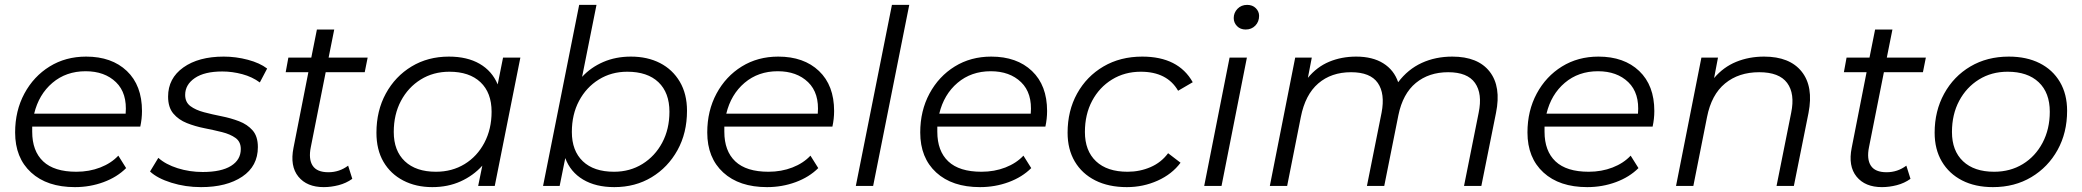

<svg xmlns="http://www.w3.org/2000/svg" viewBox="-20 -762 8535 787"><path d="M287 5Q173 5 107.5 -55Q42 -115 42 -219Q42 -308 80 -378.5Q118 -449 183.5 -489.5Q249 -530 333 -530Q438 -530 500 -471Q562 -412 562 -307Q562 -275 555 -243H112Q112 -233 112 -222Q112 -143 157 -100.5Q202 -58 293 -58Q346 -58 391 -75.5Q436 -93 465 -124L497 -73Q460 -36 404.5 -15.5Q349 5 287 5ZM120 -296H495Q502 -380 455.5 -425Q409 -470 331 -470Q251 -470 195 -422.5Q139 -375 120 -296Z M804 5Q740 5 682.5 -13Q625 -31 595 -59L629 -115Q659 -88 708 -72.5Q757 -57 811 -57Q887 -57 927 -82Q967 -107 967 -151Q967 -181 945.5 -196.5Q924 -212 890 -220.5Q856 -229 818 -236.5Q780 -244 746 -257.5Q712 -271 690.5 -296.5Q669 -322 669 -366Q669 -441 731.5 -485.5Q794 -530 897 -530Q947 -530 996 -517Q1045 -504 1075 -481L1045 -424Q1014 -447 973 -458Q932 -469 891 -469Q818 -469 778.5 -442Q739 -415 739 -373Q739 -343 760.5 -327Q782 -311 816 -302Q850 -293 888 -285.5Q926 -278 960 -265Q994 -252 1015.5 -227.5Q1037 -203 1037 -159Q1037 -81 973 -38Q909 5 804 5Z M1307 5Q1238 5 1203 -38Q1168 -81 1183 -156L1244 -466H1151L1162 -526H1256L1279 -641H1350L1327 -526H1487L1475 -466H1315L1254 -159Q1244 -110 1261.5 -83Q1279 -56 1326 -56Q1371 -56 1407 -83L1424 -29Q1399 -11 1368 -3Q1337 5 1307 5Z M1752 5Q1685 5 1633 -22Q1581 -49 1552 -98.5Q1523 -148 1523 -218Q1523 -308 1561.5 -378.5Q1600 -449 1667 -489.5Q1734 -530 1820 -530Q1895 -530 1946 -500.5Q1997 -471 2020 -416L2042 -526H2113L2008 0H1940L1957 -83Q1920 -42 1868 -18.5Q1816 5 1752 5ZM1767 -58Q1833 -58 1884.5 -89.5Q1936 -121 1965.5 -177Q1995 -233 1995 -304Q1995 -382 1949.5 -425Q1904 -468 1822 -468Q1756 -468 1704.5 -436Q1653 -404 1623.5 -348.5Q1594 -293 1594 -221Q1594 -144 1639.5 -101Q1685 -58 1767 -58Z M2206 0 2354 -742H2425L2366 -447Q2402 -486 2453 -508Q2504 -530 2566 -530Q2634 -530 2685.5 -503.5Q2737 -477 2766.5 -427Q2796 -377 2796 -308Q2796 -217 2757 -146.5Q2718 -76 2651 -35.5Q2584 5 2498 5Q2422 5 2370 -26Q2318 -57 2297 -114L2274 0ZM2497 -58Q2562 -58 2613.5 -90Q2665 -122 2694.5 -177.5Q2724 -233 2724 -304Q2724 -382 2679 -425Q2634 -468 2551 -468Q2486 -468 2434.5 -436Q2383 -404 2353.5 -348.5Q2324 -293 2324 -221Q2324 -144 2369 -101Q2414 -58 2497 -58Z M3124 5Q3010 5 2944.5 -55Q2879 -115 2879 -219Q2879 -308 2917 -378.5Q2955 -449 3020.5 -489.5Q3086 -530 3170 -530Q3275 -530 3337 -471Q3399 -412 3399 -307Q3399 -275 3392 -243H2949Q2949 -233 2949 -222Q2949 -143 2994 -100.5Q3039 -58 3130 -58Q3183 -58 3228 -75.5Q3273 -93 3302 -124L3334 -73Q3297 -36 3241.5 -15.5Q3186 5 3124 5ZM2957 -296H3332Q3339 -380 3292.5 -425Q3246 -470 3168 -470Q3088 -470 3032 -422.5Q2976 -375 2957 -296Z M3488 0 3636 -742H3707L3559 0Z M3997 5Q3883 5 3817.5 -55Q3752 -115 3752 -219Q3752 -308 3790 -378.5Q3828 -449 3893.5 -489.5Q3959 -530 4043 -530Q4148 -530 4210 -471Q4272 -412 4272 -307Q4272 -275 4265 -243H3822Q3822 -233 3822 -222Q3822 -143 3867 -100.5Q3912 -58 4003 -58Q4056 -58 4101 -75.5Q4146 -93 4175 -124L4207 -73Q4170 -36 4114.5 -15.5Q4059 5 3997 5ZM3830 -296H4205Q4212 -380 4165.5 -425Q4119 -470 4041 -470Q3961 -470 3905 -422.5Q3849 -375 3830 -296Z M4599 5Q4524 5 4469.5 -22.5Q4415 -50 4385.5 -100Q4356 -150 4356 -218Q4356 -308 4395 -378.5Q4434 -449 4503 -489.5Q4572 -530 4662 -530Q4810 -530 4869 -425L4809 -390Q4764 -468 4656 -468Q4590 -468 4538 -436Q4486 -404 4456.5 -348.5Q4427 -293 4427 -221Q4427 -144 4472.5 -101Q4518 -58 4602 -58Q4652 -58 4696 -77Q4740 -96 4768 -134L4819 -95Q4784 -48 4725 -21.5Q4666 5 4599 5Z M4916 0 5020 -526H5091L4987 0ZM5086 -641Q5064 -641 5050.5 -655Q5037 -669 5037 -688Q5037 -710 5052.5 -726Q5068 -742 5092 -742Q5114 -742 5127.5 -728.5Q5141 -715 5141 -697Q5141 -673 5125.5 -657Q5110 -641 5086 -641Z M5933 -530Q6038 -530 6086 -468.5Q6134 -407 6112 -299L6052 0H5981L6041 -300Q6057 -378 6026 -422Q5995 -466 5916 -466Q5837 -466 5783.5 -422Q5730 -378 5712 -290L5654 0H5583L5643 -300Q5658 -378 5627.5 -422Q5597 -466 5518 -466Q5437 -466 5383.5 -420Q5330 -374 5312 -282L5256 0H5185L5289 -526H5357L5341 -443Q5378 -488 5428.5 -509Q5479 -530 5539 -530Q5606 -530 5650 -502.5Q5694 -475 5711 -425Q5751 -478 5807.5 -504Q5864 -530 5933 -530Z M6486 5Q6372 5 6306.5 -55Q6241 -115 6241 -219Q6241 -308 6279 -378.5Q6317 -449 6382.5 -489.5Q6448 -530 6532 -530Q6637 -530 6699 -471Q6761 -412 6761 -307Q6761 -275 6754 -243H6311Q6311 -233 6311 -222Q6311 -143 6356 -100.5Q6401 -58 6492 -58Q6545 -58 6590 -75.5Q6635 -93 6664 -124L6696 -73Q6659 -36 6603.5 -15.5Q6548 5 6486 5ZM6319 -296H6694Q6701 -380 6654.5 -425Q6608 -470 6530 -470Q6450 -470 6394 -422.5Q6338 -375 6319 -296Z M7211 -530Q7316 -530 7365 -468.5Q7414 -407 7393 -299L7333 0H7262L7322 -300Q7338 -378 7305.5 -422Q7273 -466 7191 -466Q7107 -466 7051 -420Q6995 -374 6977 -282L6921 0H6850L6954 -526H7022L7006 -442Q7044 -487 7096.5 -508.5Q7149 -530 7211 -530Z M7694 5Q7625 5 7590 -38Q7555 -81 7570 -156L7631 -466H7538L7549 -526H7643L7666 -641H7737L7714 -526H7874L7862 -466H7702L7641 -159Q7631 -110 7648.5 -83Q7666 -56 7713 -56Q7758 -56 7794 -83L7811 -29Q7786 -11 7755 -3Q7724 5 7694 5Z M8149 5Q8076 5 8022.5 -22.5Q7969 -50 7939.5 -100Q7910 -150 7910 -218Q7910 -307 7949 -378Q7988 -449 8056.5 -489.5Q8125 -530 8214 -530Q8287 -530 8340.5 -503Q8394 -476 8423.5 -426Q8453 -376 8453 -308Q8453 -218 8414 -147.5Q8375 -77 8306.5 -36Q8238 5 8149 5ZM8154 -58Q8220 -58 8271.5 -89.5Q8323 -121 8352.5 -177Q8382 -233 8382 -304Q8382 -382 8336.5 -425Q8291 -468 8209 -468Q8143 -468 8091.5 -436Q8040 -404 8010.5 -348.5Q7981 -293 7981 -221Q7981 -144 8026.5 -101Q8072 -58 8154 -58Z"/></svg>

Font: Montserrat
Style: Italic
Weight: 400
Italic angle: -11.3°
Designer: Julieta Ulanovsky
Foundry: Julieta Ulanovsky
Version: Version 9.000; ttfautohint (v1.8.4.7-5d5b)